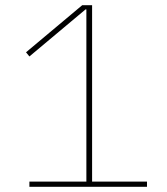

<svg xmlns="http://www.w3.org/2000/svg" viewBox="-20 -718 640 738"><path d="M93 0V-20H312V-682H309L93 -501L80 -517L296 -698H334V-20H545V0Z"/></svg>

Font: IBM Plex Sans Devanagari Thin
Style: Regular
Weight: 100
Designer: Mike Abbink, Paul van der Laan, Pieter van Rosmalen, Erin McLaughlin
Foundry: Bold Monday
Version: Version 1.1